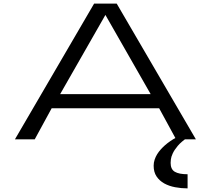

<svg xmlns="http://www.w3.org/2000/svg" viewBox="-20 -770 1165 1061"><path d="M1016.6 271Q981.4 271 947.8 264.6Q914.1 258.3 887.7 243.7Q861.3 229 845.2 205.1Q829.1 181.2 829.1 146Q829.1 128.4 834.5 112.3Q839.8 96.2 848.6 82Q857.4 67.9 868.7 55.4Q879.9 43 891.6 32.7Q918.9 8.8 954.1 -10.3H1016.6Q981.4 13.2 962.4 35.9Q943.4 58.6 934.6 77.6Q925.8 96.7 924.3 110.6Q922.9 124.5 922.9 130.4Q922.9 165.5 946 179.2Q969.2 192.9 1016.6 192.9ZM859.4 -171.9H265.6L171.9 0H62.5L500 -750H625L1062.5 0H953.1ZM812.5 -250 562.5 -687.5 312.5 -250Z"/></svg>

Font: Michroma
Style: Regular
Weight: 400
Version: Version 1.000